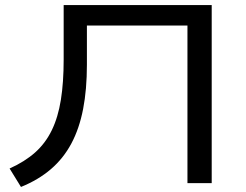

<svg xmlns="http://www.w3.org/2000/svg" viewBox="-20 -725 975 760"><path d="M63 15 18 -58Q78 -85 119 -121.5Q160 -158 185 -209.5Q210 -261 221 -330Q232 -399 232 -489V-705H818V0H722V-624H324V-469Q324 -371 309 -293.5Q294 -216 262.5 -157Q231 -98 181.5 -55.5Q132 -13 63 15Z"/></svg>

Font: Nunito Sans 10pt Expanded
Style: Regular
Weight: 400
Width: 7
Designer: Vernon Adams
Foundry: Vernon Adams
Version: Version 3.101;gftools[0.9.27]